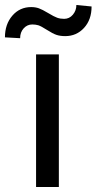

<svg xmlns="http://www.w3.org/2000/svg" viewBox="-68 -745 385 765"><path d="M166.5 0H75.7V-528.3H166.5ZM296.9 -719.2Q296.9 -666.5 266.8 -633.8Q236.8 -601.1 191.9 -601.1Q171.9 -601.1 157.2 -606Q142.6 -610.8 118.9 -626Q95.2 -641.1 84.7 -644.3Q74.2 -647.5 60.5 -647.5Q40.5 -647.5 26.4 -632.1Q12.2 -616.7 12.2 -592.8L-48.3 -596.2Q-48.3 -648.4 -18.8 -682.6Q10.7 -716.8 56.2 -716.8Q73.2 -716.8 86.9 -711.9Q100.6 -707 124 -692.9Q147.5 -678.7 159.9 -674.3Q172.4 -669.9 187.5 -669.9Q208.5 -669.9 222.4 -686.5Q236.3 -703.1 236.3 -725.1Z"/></svg>

Font: MAUL
Style: Regular
Weight: 400
Designer: MAUL
Version: Version 1.0; 2020; ttfautohint (v1.8.3)